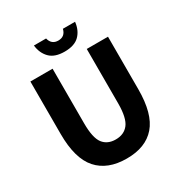

<svg xmlns="http://www.w3.org/2000/svg" viewBox="-191 -960 1048 1109"><g transform="rotate(-30 332.5 -405.0)"><path d="M73.2 -651.9H221.2V-287.1Q221.2 -190.9 250 -152.8Q278.8 -115.2 334 -115.2Q389.2 -115.2 418.9 -153.3Q448.7 -191.4 449.2 -287.1V-651.9H590.8V-301.8Q590.8 -137.7 525.4 -62.5Q460 12.7 333.5 12.2Q207 12.2 140.1 -63Q73.2 -138.2 73.2 -301.8ZM194.8 -821.8H275.9Q287.1 -775.9 332 -775.9Q377 -775.9 388.2 -821.8H469.2Q463.4 -767.6 430.7 -734.9Q397.9 -702.1 332 -702.1Q266.1 -702.1 233.4 -735.4Q200.7 -768.6 194.8 -821.8Z"/></g></svg>

Font: SourceSansPro-Bold
Style: Bold
Weight: 700
Designer: Paul D. Hunt
Foundry: Adobe Systems Incorporated
Version: Version 1.050;PS Version 1.000;hotconv 1.0.70;makeotf.lib2.5